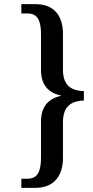

<svg xmlns="http://www.w3.org/2000/svg" viewBox="-20 -780 450 927"><path d="M83 127H151C238 127 284 72 284 -18V-190C284 -272 329 -292 385 -295V-340C329 -342 284 -363 284 -443V-616C284 -708 238 -760 151 -760H83V-715H112C163 -715 178 -680 178 -612V-441C178 -376 209 -332 274 -319V-317C208 -303 178 -259 178 -193V-21C178 46 163 83 112 83H83Z"/></svg>

Font: Noto Serif Devanagari Condensed Medium
Style: Regular
Weight: 500
Width: 3
Designer: Universal Thirst, Indian Type Foundry and the Monotype Design Team
Foundry: Monotype Imaging Inc.
Version: Version 2.004